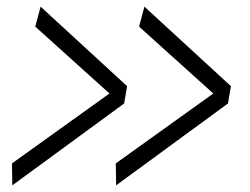

<svg xmlns="http://www.w3.org/2000/svg" viewBox="-20 -561 751 577"><path d="M16 -70 309 -280 86 -481 102 -541 362 -302 353 -250 17 -4ZM328 -70 621 -280 398 -481 414 -541 674 -302 665 -250 329 -4Z"/></svg>

Font: Georama ExtraExtended Light
Style: Italic
Weight: 300
Width: 8
Italic angle: -9°
Designer: Jean-Baptiste Levee
Foundry: Production Type
Version: Version 1.000